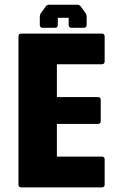

<svg xmlns="http://www.w3.org/2000/svg" viewBox="-20 -812 534 832"><path d="M72.5 0Q60 0 60 -12.5V-654Q60 -666.5 72.5 -666.5H421Q433.5 -666.5 433.5 -654V-546Q433.5 -533.5 421 -533.5H226.5V-391.5H404Q416.5 -391.5 416.5 -379V-287.5Q416.5 -275 404 -275H226.5V-133.5H421Q433.5 -133.5 433.5 -121V-12.5Q433.5 0 421 0ZM193 -791.5H315Q324.5 -791.5 330 -784L350.5 -755.5Q355.5 -748.5 355.5 -740.5V-704Q355.5 -691.5 343 -691.5H290Q277.5 -691.5 277.5 -704V-735H230.5V-704Q230.5 -691.5 218 -691.5H165Q152.5 -691.5 152.5 -704V-740.5Q152.5 -748.5 157.5 -755.5L178 -784Q183.5 -791.5 193 -791.5Z"/></svg>

Font: Jaro
Style: Regular
Weight: 400
Designer: Agyei Archer, Celine Hurka, Mirko Velimirović
Version: Version 1.000